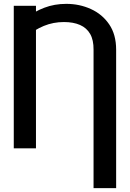

<svg xmlns="http://www.w3.org/2000/svg" viewBox="-20 -757 661 980"><path d="M572.8 203.1H457.5V-503.4Q458 -552.7 440.2 -583.7Q422.4 -614.7 388.4 -629.6Q354.5 -644.5 306.2 -644.5Q252 -644.5 203.9 -624.8Q155.8 -605 116.7 -570.8V-667Q154.3 -697.8 206.1 -717.5Q257.8 -737.3 318.4 -737.3Q385.7 -737.3 443.8 -710.9Q502 -684.6 537.4 -632.6Q572.8 -580.6 572.8 -503.4ZM163.6 -727.5V0H50.3V-727.5Z"/></svg>

Font: Inter 28pt Medium
Style: Regular
Weight: 500
Designer: Rasmus Andersson
Foundry: rsms
Version: Version 4.001;git-66647c0bb